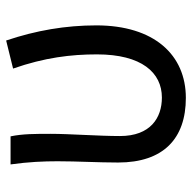

<svg xmlns="http://www.w3.org/2000/svg" viewBox="-20 -576 610 609"><g transform="rotate(-90 284.5 -272.0)"><path d="M278 13C414 13 508 -87 508 -271C508 -368 492 -462 460 -557L371 -535C406 -435 416 -351 416 -269C416 -127 358 -63 279 -63C215 -63 157 -99 157 -196C157 -263 164 -356 164 -416C164 -464 164 -505 156 -543H67C75 -486 77 -438 77 -394C77 -330 73 -266 73 -202C73 -58 149 13 278 13Z"/></g></svg>

Font: Noto Sans Mono CJK HK
Style: Regular
Weight: 400
Designer: Ryoko NISHIZUKA 西塚涼子 (kana, bopomofo & ideographs); Paul D. Hunt (Latin, Greek & Cyrillic); Sandoll Communications 산돌커뮤니
Foundry: Adobe
Version: Version 2.004;hotconv 1.0.118;makeotfexe 2.5.65603